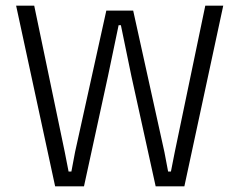

<svg xmlns="http://www.w3.org/2000/svg" viewBox="-20 -659 846 679"><path d="M175 0 37 -639H101L209 -121.5L222.5 -52.5H232.5L245.5 -121.5L356 -621.5H451L561.5 -121L574.5 -52.5H584.5L598 -121L706 -639H769.5L632 0H530.5L444.5 -390.5L407.5 -570H399.5L362 -390.5L277 0Z"/></svg>

Font: Anek Gujarati Light
Style: Regular
Weight: 300
Designer: Mrunmayee Ghaisas (Gujarati), Yesha Goshar (Latin)
Foundry: Ek Type
Version: Version 1.003